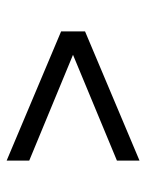

<svg xmlns="http://www.w3.org/2000/svg" viewBox="49 -669 440 578"><g transform="rotate(-90 269.0 -380.0)"><path d="M74.5 -180V-248L410.5 -387.5V-373L74.5 -512V-580L463.5 -416V-344Z"/></g></svg>

Font: Encode Sans Condensed Thin
Style: Regular
Weight: 400
Version: Version 3.002